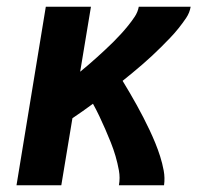

<svg xmlns="http://www.w3.org/2000/svg" viewBox="-20 -550 640 570"><path d="M29 0 116 -530H250L218 -337Q230 -347 243 -358Q256 -369 268 -380Q280 -391 292 -402Q304 -413 316 -425Q328 -437 339 -449Q350 -461 360.5 -474Q371 -487 380 -500.5Q389 -514 392 -530H546Q543 -512 532.5 -496.5Q522 -481 510 -466Q498 -451 485 -437.5Q472 -424 458.5 -410.5Q445 -397 431 -384Q417 -371 402.5 -358.5Q388 -346 373.5 -334Q359 -322 344 -310Q355 -292 365.5 -274Q376 -256 386 -238Q396 -220 405.5 -201.5Q415 -183 424 -164Q433 -145 441 -125.5Q449 -106 455.5 -85.5Q462 -65 466 -43.5Q470 -22 467 0H333Q337 -22 333 -44Q329 -66 323 -86.5Q317 -107 309 -127Q301 -147 292.5 -166.5Q284 -186 275 -205Q266 -224 256 -242Q241 -231 225.5 -220Q210 -209 195 -199L162 0Z"/></svg>

Font: Iosevka Curly Slab XBdEx
Style: Italic
Weight: 800
Width: 7
Italic angle: -9°
Monospace: yes
Designer: Belleve Invis
Foundry: Belleve Invis
Version: Version 11.1.0; ttfautohint (v1.8.3)